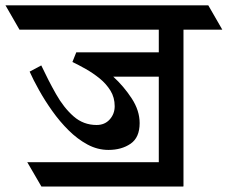

<svg xmlns="http://www.w3.org/2000/svg" viewBox="-74 -677 842 710"><path d="M365.2 -657.2 417.5 -567.4H-2L-53.7 -657.2ZM696.3 -657.2 748 -567.4H297.9L245.6 -657.2ZM513.2 -41.5V-636.7H604.5V12.2ZM438.5 -77.1 490.7 12.7H79.1L26.9 -77.1ZM551.8 -77.1 604 12.7H155.8L103 -77.1ZM208 -483.4H533.2V-393.6H344.7Q383.8 -357.9 413.1 -313Q442.4 -268.1 442.4 -221.7Q442.4 -168.5 408.9 -145.5Q375.5 -122.6 327.1 -122.6Q286.6 -122.6 249.5 -142.6Q212.4 -162.6 179.7 -195.1Q147 -227.5 119.4 -266.4Q91.8 -305.2 70.6 -343.3Q49.3 -381.3 35.6 -412.1L78.6 -435.1Q104.5 -379.9 133.1 -329.3Q161.6 -278.8 198 -246.8Q234.4 -214.8 283.2 -214.8Q313.5 -214.8 331.8 -235.4Q350.1 -255.9 350.1 -284.2Q350.1 -316.4 334.5 -341.8Q318.8 -367.2 294.4 -387Q270 -406.7 243.2 -421.9Q216.3 -437 193.8 -447.8Z"/></svg>

Font: Annapurna SIL
Style: Bold
Weight: 700
Designer: Peter Martin, Annie Olsen
Foundry: SIL International
Version: Version 2.000